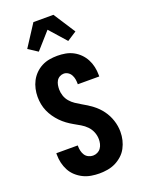

<svg xmlns="http://www.w3.org/2000/svg" viewBox="-180 -1063 860 1153"><g transform="rotate(-20 250.0 -487.0)"><path d="M249 8Q223 8 196.5 3.5Q170 -1 146.5 -12.5Q123 -24 103 -42Q83 -60 70.5 -83.5Q58 -107 52 -132.5Q46 -158 46 -185V-195H183V-191Q183 -175 186.5 -160Q190 -145 198 -132.5Q206 -120 220 -113Q234 -106 249 -106Q264 -106 277.5 -112.5Q291 -119 299.5 -131Q308 -143 311.5 -157.5Q315 -172 315 -186Q315 -210 306 -232.5Q297 -255 280.5 -272Q264 -289 243.5 -301Q223 -313 202.5 -324.5Q182 -336 163 -350Q144 -364 127.5 -381Q111 -398 97.5 -417.5Q84 -437 74.5 -458.5Q65 -480 60.5 -503.5Q56 -527 56 -551Q56 -576 61.5 -601.5Q67 -627 79 -650Q91 -673 109.5 -691.5Q128 -710 151 -722Q174 -734 199.5 -738.5Q225 -743 251 -743Q277 -743 302.5 -738.5Q328 -734 351 -722Q374 -710 392.5 -691.5Q411 -673 423 -650Q435 -627 440.5 -601.5Q446 -576 446 -550V-540H309V-544Q309 -559 306.5 -573Q304 -587 297 -600Q290 -613 277.5 -621Q265 -629 251 -629Q237 -629 224.5 -622Q212 -615 205 -603Q198 -591 195.5 -577Q193 -563 193 -549Q193 -528 200 -507.5Q207 -487 221 -470.5Q235 -454 253 -442Q271 -430 290 -419Q323 -401 353 -378.5Q383 -356 405.5 -325.5Q428 -295 440 -258.5Q452 -222 452 -185Q452 -158 446 -132.5Q440 -107 427.5 -83.5Q415 -60 395 -42Q375 -24 351.5 -12.5Q328 -1 301.5 3.5Q275 8 249 8ZM156 -804 96 -843 186 -982H314L404 -843L344 -804L250 -910Z"/></g></svg>

Font: Iosevka Heavy
Style: Regular
Weight: 900
Monospace: yes
Designer: Belleve Invis
Foundry: Belleve Invis
Version: Version 32.5.0; ttfautohint (v1.8.4)